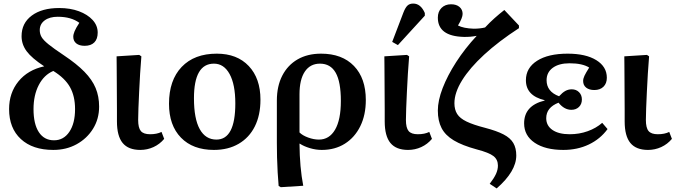

<svg xmlns="http://www.w3.org/2000/svg" viewBox="-20 -827 3789 1077"><path d="M279 14Q163 14 97 -47Q31 -108 31 -215Q31 -306 83.5 -370.5Q136 -435 228 -455Q158 -501 129.5 -539.5Q101 -578 101 -624Q101 -697 158 -739.5Q215 -782 312 -782Q374 -782 422.5 -764Q471 -746 499.5 -715Q528 -684 528 -644Q528 -608 509 -589Q490 -570 455 -570Q425 -570 408 -583.5Q391 -597 391 -621Q391 -634 398.5 -652Q406 -670 425 -699Q379 -733 304 -733Q258 -733 230.5 -712.5Q203 -692 203 -658Q203 -637 213 -619.5Q223 -602 252 -578.5Q281 -555 338 -517Q410 -469 453.5 -424.5Q497 -380 516.5 -333Q536 -286 536 -229Q536 -160 502 -105Q468 -50 410 -18Q352 14 279 14ZM283 -40Q337 -40 369 -87.5Q401 -135 401 -215Q401 -288 372.5 -338.5Q344 -389 279 -429Q227 -407 197.5 -350Q168 -293 168 -215Q168 -131 198 -85.5Q228 -40 283 -40Z M767 14Q700 14 668 -25Q636 -64 636 -146Q636 -172 636 -211.5Q636 -251 635.5 -295.5Q635 -340 635 -383Q635 -426 634.5 -460Q634 -494 634 -511L761 -519L773 -511Q769 -466 766 -414Q763 -362 760.5 -311.5Q758 -261 756.5 -219.5Q755 -178 755 -154Q755 -110 770 -92Q785 -74 822 -74Q860 -74 886 -87L901 -48Q876 -18 841 -2Q806 14 767 14Z M1180 14Q1062 14 995 -55Q928 -124 928 -245Q928 -377 999 -451.5Q1070 -526 1196 -526Q1310 -526 1375.5 -456.5Q1441 -387 1441 -268Q1441 -181 1409.5 -118Q1378 -55 1319 -20.5Q1260 14 1180 14ZM1194 -44Q1300 -44 1300 -247Q1300 -353 1268 -411.5Q1236 -470 1180 -470Q1068 -470 1068 -276Q1068 -161 1100.5 -102.5Q1133 -44 1194 -44Z M1555 223 1543 216Q1540 182 1537.5 140Q1535 98 1534 55Q1533 12 1533 -25V-263Q1533 -344 1563.5 -403Q1594 -462 1649.5 -494Q1705 -526 1781 -526Q1899 -526 1965.5 -457Q2032 -388 2032 -266Q2032 -182 2001 -119Q1970 -56 1914.5 -21Q1859 14 1785 14Q1752 14 1718.5 4Q1685 -6 1662 -21H1660Q1661 112 1681 215ZM1769 -44Q1827 -44 1859.5 -99.5Q1892 -155 1892 -261Q1892 -368 1863 -419Q1834 -470 1775 -470Q1720 -470 1690 -425.5Q1660 -381 1660 -298V-84Q1677 -67 1708.5 -55.5Q1740 -44 1769 -44Z M2269 14Q2202 14 2170 -25Q2138 -64 2138 -146Q2138 -172 2138 -211.5Q2138 -251 2137.5 -295.5Q2137 -340 2137 -383Q2137 -426 2136.5 -460Q2136 -494 2136 -511L2263 -519L2275 -511Q2271 -466 2268 -414Q2265 -362 2262.5 -311.5Q2260 -261 2258.5 -219.5Q2257 -178 2257 -154Q2257 -110 2272 -92Q2287 -74 2324 -74Q2362 -74 2388 -87L2403 -48Q2378 -18 2343 -2Q2308 14 2269 14ZM2212 -574 2180 -592 2243 -757Q2254 -785 2266 -796Q2278 -807 2298 -807Q2340 -807 2363 -754V-739Z M2766 230 2727 204Q2751 173 2762 149Q2773 125 2773 102Q2773 68 2748 48.5Q2723 29 2654 11Q2573 -11 2525.5 -39.5Q2478 -68 2457 -108.5Q2436 -149 2436 -207Q2436 -263 2463 -333Q2490 -403 2539 -479Q2588 -555 2654 -626Q2618 -619 2581 -620Q2436 -624 2436 -728Q2436 -762 2456.5 -782.5Q2477 -803 2510 -803Q2540 -803 2557.5 -788Q2575 -773 2575 -749Q2575 -727 2549 -684Q2580 -668 2637 -666Q2673 -666 2701 -673Q2727 -701 2754 -725Q2781 -749 2809 -771L2891 -684V-669Q2777 -595 2696 -520.5Q2615 -446 2572 -376.5Q2529 -307 2529 -248Q2529 -212 2544.5 -187.5Q2560 -163 2597.5 -145Q2635 -127 2701 -110Q2766 -93 2804.5 -73Q2843 -53 2859.5 -24.5Q2876 4 2876 45Q2876 134 2766 230Z M3140 14Q3039 14 2979.5 -26Q2920 -66 2920 -135Q2920 -235 3035 -263V-265Q2930 -290 2930 -377Q2930 -446 2992.5 -486Q3055 -526 3164 -526Q3266 -526 3325 -489.5Q3384 -453 3384 -391Q3384 -359 3365 -340.5Q3346 -322 3314 -322Q3285 -322 3268 -335.5Q3251 -349 3251 -373Q3251 -386 3258.5 -402Q3266 -418 3285 -448Q3247 -472 3175 -472Q3115 -472 3080.5 -446.5Q3046 -421 3046 -377Q3046 -313 3116 -287Q3135 -308 3151.5 -317Q3168 -326 3187 -326Q3212 -326 3228 -310Q3244 -294 3244 -269Q3244 -243 3227.5 -227Q3211 -211 3185 -211Q3145 -211 3113 -251Q3044 -224 3044 -164Q3044 -122 3079 -98Q3114 -74 3176 -74Q3229 -74 3276.5 -91Q3324 -108 3358 -138L3388 -103Q3347 -47 3283 -16.5Q3219 14 3140 14Z M3615 14Q3548 14 3516 -25Q3484 -64 3484 -146Q3484 -172 3484 -211.5Q3484 -251 3483.5 -295.5Q3483 -340 3483 -383Q3483 -426 3482.5 -460Q3482 -494 3482 -511L3609 -519L3621 -511Q3617 -466 3614 -414Q3611 -362 3608.5 -311.5Q3606 -261 3604.5 -219.5Q3603 -178 3603 -154Q3603 -110 3618 -92Q3633 -74 3670 -74Q3708 -74 3734 -87L3749 -48Q3724 -18 3689 -2Q3654 14 3615 14Z"/></svg>

Font: Literata 36pt SemiBold
Style: Regular
Weight: 600
Designer: Latin by Veronika Burian and Jose Scaglione. Greek by Irene Vlachou. Cyrillic by Vera Evstafieva.
Foundry: TypeTogether
Version: Version 3.002